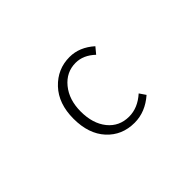

<svg xmlns="http://www.w3.org/2000/svg" viewBox="-80 -847 1160 1160"><g transform="rotate(-45 500.0 -267.0)"><path d="M550.8 12.7Q443.4 12.7 375 -62Q306.6 -136.7 306.6 -265.6Q306.6 -394.5 378.4 -470.7Q450.2 -546.9 553.7 -546.9Q637.7 -546.9 710 -482.4L676.8 -442.4Q620.1 -496.1 554.7 -496.1Q474.6 -496.1 421.4 -431.2Q368.2 -366.2 368.2 -265.6Q368.2 -163.1 418.9 -100.1Q469.7 -37.1 553.7 -37.1Q627.9 -37.1 693.4 -95.7L720.7 -55.7Q642.6 12.7 550.8 12.7Z"/></g></svg>

Font: Gen Shin Gothic Monospace Light
Style: Regular
Weight: 300
Designer: [Source Han Sans]
Ryoko NISHIZUKA  (kana & ideographs); Paul D. Hunt (Latin, Greek & Cyrillic); Wenlong ZHANG  (bopomofo
Version: Version 1.002.20150607